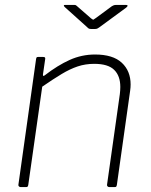

<svg xmlns="http://www.w3.org/2000/svg" viewBox="-20 -762 616 782"><path d="M64 0Q60 0 57 -3Q54 -6 55 -10L127 -522Q128 -527 129.5 -528.5Q131 -530 135 -530H156Q161 -530 163 -528Q165 -526 164 -521L155 -459Q154 -449 162 -455Q215 -496 264 -518Q313 -540 367 -540Q440 -540 476 -506.5Q512 -473 512 -418Q512 -412 511.5 -405.5Q511 -399 510 -392L456 -9Q455 -4 453.5 -2Q452 0 447 0H425Q421 0 418 -3Q415 -6 416 -10L468 -378Q469 -386 469.5 -393.5Q470 -401 470 -408Q470 -453 445 -477.5Q420 -502 364 -502Q328 -502 296.5 -491.5Q265 -481 231 -460.5Q197 -440 152 -409L95 -8Q94 -4 92.5 -2Q91 0 86 0H64ZM436 -737Q441 -740 444.5 -741Q448 -742 452 -742H493Q499 -742 499.5 -739Q500 -736 494 -731L385 -651Q382 -649 378 -646.5Q374 -644 368 -644H350Q343 -644 339.5 -647Q336 -650 332 -654L244 -733Q240 -737 240 -739.5Q240 -742 245 -742H282Q287 -742 289.5 -740.5Q292 -739 296 -735L351 -687Q359 -681 360.5 -682Q362 -683 371 -689Z"/></svg>

Font: Libre Franklin Thin Thin
Style: Italic
Weight: 250
Italic angle: -8°
Version: Version 3.000